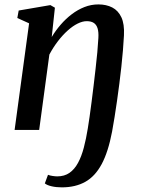

<svg xmlns="http://www.w3.org/2000/svg" viewBox="-20 -574 632 848"><path d="M253 253.5Q228.5 253.5 208 248.8Q187.5 244 178 236L192 198Q200 201.5 212.5 203.2Q225 205 232.5 205Q264.5 205 286.8 189.5Q309 174 324.5 145.5Q340 117 350.2 78Q360.5 39 368 -8Q371.5 -29.5 375.8 -59.2Q380 -89 384.5 -124Q389 -159 393.5 -196.2Q398 -233.5 402.2 -270.8Q406.5 -308 409.8 -342.8Q413 -377.5 414.5 -406.5Q416 -432.5 411 -448.8Q406 -465 394.2 -472.8Q382.5 -480.5 363 -480.5Q344.5 -480.5 322.8 -469.8Q301 -459 278.8 -439Q256.5 -419 235.8 -392Q215 -365 198 -333L153 0H44.5L108.5 -471L56.5 -494.5L62.5 -527.5L202.5 -551.5L222.5 -540L208.5 -410.5Q225.5 -439 248 -465Q270.5 -491 296.8 -511Q323 -531 352.8 -542.8Q382.5 -554.5 414.5 -554.5Q449.5 -554.5 475.8 -541Q502 -527.5 516 -497.8Q530 -468 527.5 -418Q526 -387 523 -352Q520 -317 516 -279.2Q512 -241.5 507 -203.5Q502 -165.5 496.8 -128.2Q491.5 -91 486 -56.8Q480.5 -22.5 475 7.5Q458 97 429 151Q400 205 356.5 229.2Q313 253.5 253 253.5Z"/></svg>

Font: Merriweather 48pt Medium
Style: Italic
Weight: 500
Italic angle: -7.8°
Version: Version 2.101